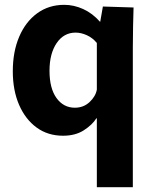

<svg xmlns="http://www.w3.org/2000/svg" viewBox="-20 -551 629 795"><path d="M381 -61H379Q362 -34 327 -11.5Q292 11 241 11Q178 11 131.5 -23Q85 -57 59 -117Q33 -177 33 -256Q33 -337 59.5 -399Q86 -461 134 -496Q182 -531 246 -531Q286 -531 324.5 -513.5Q363 -496 394 -461H395L406 -524L533 -520Q532 -486 531 -442Q530 -398 530 -355V224H381ZM290 -105Q326 -105 351 -128.5Q376 -152 381 -180V-373Q364 -394 340 -405Q316 -416 293 -416Q244 -416 214.5 -372.5Q185 -329 185 -258Q185 -185 214 -145Q243 -105 290 -105Z"/></svg>

Font: Murecho SemiBold
Style: Regular
Weight: 600
Designer: Neil Summerour
Foundry: Positype
Version: Version 1.010; ttfautohint (v1.8.3)